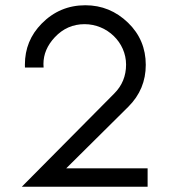

<svg xmlns="http://www.w3.org/2000/svg" viewBox="-20 -711 655 731"><path d="M460 -465C460 -421.7 445 -385 415 -355L63 0H542V-70H232L469 -305C513 -349 535 -402 535 -464C535 -527.4 512.5 -580.9 467.5 -624.5C421.7 -668.8 367.5 -691 305 -691C239.9 -691 184.4 -667.7 138.5 -621C96 -577.8 74.8 -525.9 74.8 -465.1C74.8 -461.5 74.8 -457.7 75 -454H146C145.6 -458.5 145.4 -463 145.4 -467.4C145.4 -504.4 159.8 -538.3 188.5 -569C219.7 -602.3 257.5 -619 302 -619C387.7 -619 460 -549.9 460 -465Z"/></svg>

Font: GI
Style: Regular
Weight: 400
Designer: Alfredo Marco Pradil
Version: Version 1.01 2015